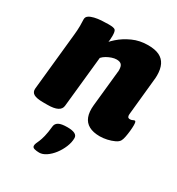

<svg xmlns="http://www.w3.org/2000/svg" viewBox="-182 -647 927 1003"><g transform="rotate(30 281.0 -145.5)"><path d="M436 8Q396 8 370.5 -6Q345 -20 334.5 -47.5Q324 -75 328 -116L350 -328Q351 -332 351 -335.5Q351 -339 351 -342Q351 -365 342 -374.5Q333 -384 313 -384Q300 -384 285 -379Q270 -374 256 -366Q242 -358 232 -347L200 -40Q196 2 118 2H92Q52 2 35 -8Q18 -18 20 -40L56 -389Q57 -397 58 -413Q59 -429 59 -440Q59 -450 58.5 -459.5Q58 -469 58 -480Q58 -494 70 -502Q82 -510 101 -514.5Q120 -519 142 -520.5Q164 -522 185 -522Q216 -522 224 -515Q232 -508 232 -480Q232 -456 228 -432.5Q224 -409 217 -397L206 -413Q222 -438 253 -465.5Q284 -493 326 -512Q368 -531 418 -531Q460 -531 486 -518.5Q512 -506 524.5 -480.5Q537 -455 537 -417Q537 -410 536.5 -402.5Q536 -395 535 -387L513 -170Q512 -159 515.5 -153.5Q519 -148 529 -148Q537 -148 543.5 -151.5Q550 -155 554 -155Q559 -155 560.5 -148Q562 -141 562 -130Q562 -116 560 -96.5Q558 -77 554.5 -59Q551 -41 546 -32Q540 -20 521 -11Q502 -2 479 3Q456 8 436 8ZM205 240Q189 240 176 236.5Q163 233 163 222Q163 214 166.5 206Q170 198 175.5 185.5Q181 173 187 149.5Q193 126 197 86Q199 69 215 60Q231 51 267 51Q327 51 327 82Q327 108 315.5 136Q304 164 286 187.5Q268 211 246.5 225.5Q225 240 205 240Z"/></g></svg>

Font: Asap Black
Style: Italic
Weight: 900
Italic angle: -6°
Designer: Pablo Cosgaya
Foundry: Omnibus-Type
Version: Version 3.001